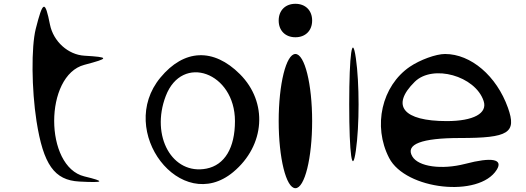

<svg xmlns="http://www.w3.org/2000/svg" viewBox="-20 -955 2768 1010"><path d="M168 -803C144 -707 146 -486 172 -318C208 -89 266 -7 397 0C529 7 536 0 424 -27C212 -78 212 -559 424 -614C556 -649 556 -654 424 -662C338 -667 261 -737 243 -825C217 -956 206 -953 168 -803Z M824 -547C590 -265 932 179 1207 -50C1375 -190 1390 -417 1242 -565C1103 -704 948 -697 824 -547ZM852 -450C938 -675 1216 -574 1216 -318C1216 -177 1162 -87 1066 -68C887 -33 771 -238 852 -450Z M1446 -318C1446 -124 1485 35 1534 35C1583 35 1622 -124 1622 -318C1622 -512 1583 -671 1534 -671C1485 -671 1446 -512 1446 -318ZM1446 -847C1446 -794 1481 -759 1534 -759C1587 -759 1622 -794 1622 -847C1622 -900 1587 -935 1534 -935C1481 -935 1446 -900 1446 -847Z M1817 -406C1817 -141 1833 -31 1852 -163C1871 -295 1871 -517 1852 -649C1833 -781 1817 -671 1817 -406Z M2027 -124C2114 44 2501 86 2593 -62C2628 -118 2568 -130 2427 -93C2303 -61 2181 -78 2149 -132C2111 -196 2197 -229 2400 -229C2656 -229 2699 -256 2652 -388C2592 -556 2457 -671 2321 -671C2273 -671 2189 -640 2136 -604C1988 -503 1940 -292 2027 -124ZM2162 -525C2257 -618 2480 -556 2524 -424C2546 -359 2471 -318 2330 -318C2101 -318 2034 -399 2162 -525Z"/></svg>

Font: Venom Sans
Style: Regular
Weight: 400
Version: Version 1.001